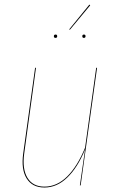

<svg xmlns="http://www.w3.org/2000/svg" viewBox="-20 -815 512 844"><path d="M373 -794.9 376.5 -791.5 287.1 -684.1 284.2 -686ZM224.6 -663.1Q231.4 -663.1 231.4 -655.8Q231.4 -648.4 224.1 -648.4Q216.8 -648.4 216.8 -655.8Q216.8 -663.1 224.6 -663.1ZM348.6 -648.4Q341.8 -648.4 341.8 -655.8Q341.8 -663.1 349.1 -663.1Q356 -663.1 356 -655.8Q356 -648.4 348.6 -648.4ZM175.3 9.3Q122.1 9.3 97.2 -30.5Q72.3 -70.3 82 -140.1L134.3 -517.1H138.2L86.4 -140.1Q77.1 -71.8 100.8 -33.2Q124.5 5.4 175.3 5.4Q230.5 5.4 275.6 -39.6Q320.8 -84.5 354 -166L402.8 -517.1H406.7L334.5 0H331.1L354 -158.2Q321.3 -78.6 275.9 -34.7Q230.5 9.3 175.3 9.3Z"/></svg>

Font: Fira Sans Compressed Four
Style: Italic
Weight: 100
Width: 3
Italic angle: -8°
Designer: Carrois Corporate & Edenspiekermann AG
Foundry: Carrois Corporate GbR & Edenspiekermann AG
Version: Version 4.203;PS 004.203;hotconv 1.0.88;makeotf.lib2.5.64775